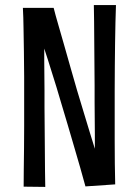

<svg xmlns="http://www.w3.org/2000/svg" viewBox="-20 -735 546 755"><path d="M70 -704H191Q198 -676 209 -638.5Q220 -601 232 -558.5Q244 -516 257 -470.5Q270 -425 283 -380Q297 -334 310 -290.5Q323 -247 334 -211.5Q345 -176 353 -150Q353 -178 353 -208Q353 -238 352.5 -269.5Q352 -301 352 -334Q352 -367 352 -400Q352 -431 351.5 -462.5Q351 -494 351 -526Q351 -558 350.5 -589.5Q350 -621 350 -652.5Q350 -684 349 -715H436Q435 -685 434 -647Q433 -609 432.5 -565.5Q432 -522 431.5 -474.5Q431 -427 431 -378Q431 -329 431 -280Q431 -231 431 -183.5Q431 -136 431.5 -92Q432 -48 433 -10L316 -2Q307 -36 295.5 -75.5Q284 -115 271.5 -158Q259 -201 246 -245Q233 -289 220 -332Q211 -363 202 -392.5Q193 -422 184.5 -448.5Q176 -475 168.5 -499.5Q161 -524 154 -544Q154 -521 154 -494.5Q154 -468 154.5 -439Q155 -410 155 -378.5Q155 -347 155 -313Q155 -284 155.5 -253Q156 -222 156 -190.5Q156 -159 156.5 -127Q157 -95 157 -63Q157 -31 158 0L73 -1Q73 -33 73.5 -71Q74 -109 74.5 -151.5Q75 -194 75 -239Q75 -284 75 -330Q75 -382 75 -433Q75 -484 74 -533Q73 -582 72.5 -625Q72 -668 70 -704Z"/></svg>

Font: Truculenta Medium
Style: Regular
Weight: 500
Version: Version 1.002